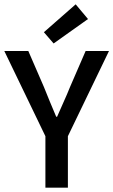

<svg xmlns="http://www.w3.org/2000/svg" viewBox="-23 -868 524 888"><path d="M187 0V-238L-3 -632H108L180 -466Q194 -431 208 -397Q222 -363 237 -328H241Q256 -363 271.5 -397Q287 -431 301 -466L373 -632H481L291 -238V0ZM225 -667 180 -719 327 -848 384 -780Z"/></svg>

Font: Narnoor Medium
Style: Regular
Weight: 500
Designer: S. Sridhar Murthy
Foundry: SIL International
Version: Version 3.000